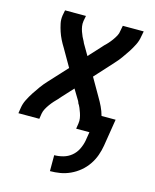

<svg xmlns="http://www.w3.org/2000/svg" viewBox="-112 -597 724 896"><g transform="rotate(15 250.0 -148.5)"><path d="M216 223V146Q237 146 259 140Q281 134 298.5 119.5Q316 105 326 84.5Q336 64 340 43L347 0H283L287 -26Q289 -39 287 -51.5Q285 -64 281 -75.5Q277 -87 272.5 -98Q268 -109 261 -119L262 -120Q261 -121 260 -122.5Q259 -124 259 -126L227 -179L171 -118Q171 -117 170 -116Q169 -115 168 -114L167 -113Q158 -104 149 -94Q140 -84 132 -73Q124 -62 117.5 -50Q111 -38 109 -26L105 0H4L8 -26Q11 -47 21 -67Q31 -87 43 -105.5Q55 -124 68.5 -142.5Q82 -161 97 -177L178 -265L129 -350Q119 -366 110.5 -383Q102 -400 96 -418Q90 -436 86 -455Q82 -474 85 -494L90 -520H191L186 -494Q184 -481 186 -468.5Q188 -456 192 -444.5Q196 -433 201 -422Q206 -411 212 -401V-400Q213 -399 213.5 -397.5Q214 -396 215 -394L246 -341L302 -402Q302 -403 303.5 -404Q305 -405 306 -406V-407Q316 -416 325 -426Q334 -436 342 -447Q350 -458 356.5 -470Q363 -482 364 -494L369 -520H470L465 -494Q462 -473 452 -453Q442 -433 430 -414.5Q418 -396 404.5 -377.5Q391 -359 376 -343L296 -255L345 -170Q357 -150 366.5 -130Q376 -110 382 -88H450L429 43Q425 67 416.5 91Q408 115 393 137Q378 159 357.5 176Q337 193 313 204Q289 215 264.5 219Q240 223 216 223Z"/></g></svg>

Font: Iosevka Term Curly Semibold
Style: Italic
Weight: 600
Italic angle: -9°
Designer: Belleve Invis
Foundry: Belleve Invis
Version: Version 32.3.0